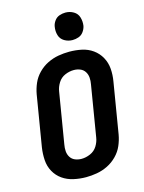

<svg xmlns="http://www.w3.org/2000/svg" viewBox="-142 -1057 860 1148"><g transform="rotate(-15 288.0 -483.5)"><path d="M245 8Q278 8 312.5 2Q347 -4 379.5 -20Q412 -36 438 -62.5Q464 -89 478 -121.5Q492 -154 498 -188L550 -502Q557 -542 554 -580.5Q551 -619 533 -651.5Q515 -684 485 -705.5Q455 -727 417.5 -735Q380 -743 340 -743Q307 -743 272.5 -737Q238 -731 205.5 -715Q173 -699 147 -672.5Q121 -646 107 -613.5Q93 -581 87 -547L35 -233Q29 -194 31.5 -155Q34 -116 52 -83.5Q70 -51 100 -30Q130 -9 168 -0.5Q206 8 245 8ZM247 -105Q226 -105 207.5 -112.5Q189 -120 178.5 -136.5Q168 -153 166.5 -173.5Q165 -194 169 -215L221 -529Q225 -556 241 -581.5Q257 -607 284 -618.5Q311 -630 338 -630H339Q359 -630 377.5 -622.5Q396 -615 406.5 -598.5Q417 -582 418.5 -561.5Q420 -541 416 -521L364 -206Q360 -179 344.5 -154Q329 -129 301.5 -117Q274 -105 247 -105ZM379 -805Q398 -805 416.5 -811.5Q435 -818 447 -834.5Q459 -851 463 -870Q467 -897 459.5 -922.5Q452 -948 429 -961.5Q406 -975 379 -975Q360 -975 341.5 -968.5Q323 -962 311 -945.5Q299 -929 296 -911Q291 -883 298.5 -857.5Q306 -832 329 -818.5Q352 -805 379 -805Z"/></g></svg>

Font: Iosevka Sparkle Extrabold
Style: Italic
Weight: 800
Italic angle: -9°
Designer: Belleve Invis
Foundry: Belleve Invis
Version: Version 4.5.0; ttfautohint (v1.8.3)